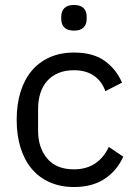

<svg xmlns="http://www.w3.org/2000/svg" viewBox="-20 -739 543 771"><path d="M47 0ZM277 12Q223 12 180 -7Q137 -26 107.5 -61Q78 -96 62.5 -146Q47 -196 47 -258Q47 -320 62.5 -370Q78 -420 107.5 -455Q137 -490 180 -509Q223 -528 277 -528Q354 -528 400.5 -494.5Q447 -461 470 -407L403 -373Q389 -413 357 -435Q325 -457 277 -457Q241 -457 214 -445.5Q187 -434 169 -413.5Q151 -393 142 -364.5Q133 -336 133 -302V-214Q133 -146 169.5 -102.5Q206 -59 277 -59Q374 -59 417 -149L475 -110Q450 -54 400.5 -21Q351 12 277 12ZM277 -616Q251 -616 238.5 -628.5Q226 -641 226 -662V-673Q226 -694 238.5 -706.5Q251 -719 277 -719Q303 -719 315.5 -706.5Q328 -694 328 -673V-662Q328 -641 315.5 -628.5Q303 -616 277 -616Z"/></svg>

Font: Aneliza
Style: Regular
Weight: 400
Designer: Mike Abbink, Paul van der Laan, Pieter van Rosmalen
Foundry: Bold Monday
Version: Version 3.001;September 8, 2019;FontCreator 11.5.0.2425 64-b